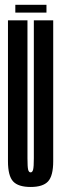

<svg xmlns="http://www.w3.org/2000/svg" viewBox="-20 -758 252 783"><path d="M105 4.5Q155 4.5 176 -18.2Q197 -41 197 -100.5V-675H118V-112.5Q118 -77 115 -66Q112 -55 105 -55Q97.5 -55 94.8 -66Q92 -77 92 -112.5V-675H12.5V-100.5Q12.5 -41 33.5 -18.2Q54.5 4.5 105 4.5ZM42.5 -706.5H169.5V-738.5H42.5Z"/></svg>

Font: Anybody UltraCondensed
Style: Regular
Weight: 400
Width: 1
Version: Version 1.113;gftools[0.9.25]